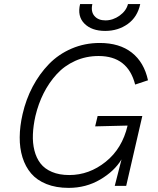

<svg xmlns="http://www.w3.org/2000/svg" viewBox="-20 -912 774 942"><path d="M496.1 -760.3Q429.7 -760.3 394 -796.4Q358.4 -832.5 373 -892.1H433.1Q424.8 -855 443.4 -833.5Q461.9 -812 497.1 -812Q534.2 -812 566.9 -835.4Q599.6 -858.9 607.9 -892.1H668Q654.3 -828.1 606.7 -794.2Q559.1 -760.3 496.1 -760.3ZM316.9 9.8Q254.9 9.8 208 -9Q161.1 -27.8 132.8 -61Q104.5 -94.2 90.3 -139.9Q76.2 -185.5 76.7 -239Q77.1 -292.5 90.8 -352.1Q107.4 -424.8 140.4 -487.1Q173.3 -549.3 220.2 -597.7Q267.1 -646 331.3 -673.6Q395.5 -701.2 469.2 -701.2Q566.4 -701.2 626.7 -653.8Q687 -606.4 706.1 -518.1L643.1 -497.1Q607.4 -637.2 463.9 -637.2Q401.9 -637.2 348.9 -613.3Q295.9 -589.4 258.1 -547.9Q220.2 -506.3 194.1 -454.6Q168 -402.8 153.8 -342.8Q143.1 -294.9 141.4 -252.7Q139.6 -210.4 148.9 -173.6Q158.2 -136.7 178.7 -110.1Q199.2 -83.5 235.1 -68.4Q271 -53.2 319.8 -53.2Q417.5 -53.2 498.5 -118.2Q579.6 -183.1 606 -295.9L446.8 -292L459 -342.8H678.2L599.1 0H543L576.2 -129.9Q541 -71.8 471.4 -31Q401.9 9.8 316.9 9.8Z"/></svg>

Font: HK Grotesk Light Italic
Style: Regular
Weight: 300
Italic angle: -13°
Designer: Alfredo Marco Pradil and Stefan Peev
Foundry: Hanken Design Co.
Version: Version 1.000;PS 001.000;hotconv 1.0.88;makeotf.lib2.5.64775